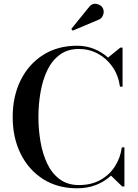

<svg xmlns="http://www.w3.org/2000/svg" viewBox="-20 -1007 746 1037"><path d="M508 -898.5 372.5 -841.5 365 -850.5 458.5 -966Q476 -990 500 -986Q524 -982 533.5 -966Q544.5 -949 537.2 -927.2Q530 -905.5 508 -898.5ZM652 -211V0H640L579.5 -58.5Q545.5 -26.5 499 -8.2Q452.5 10 396.5 10Q291 10 212.8 -39.8Q134.5 -89.5 91.5 -176.5Q48.5 -263.5 48.5 -375Q48.5 -486.5 91.5 -573.5Q134.5 -660.5 212.8 -710.2Q291 -760 396.5 -760Q445 -760 487.8 -743Q530.5 -726 563.5 -696L630 -750H642V-539H628Q619.5 -600 587.8 -645.8Q556 -691.5 508.8 -717Q461.5 -742.5 406.5 -742.5Q345 -742.5 302.8 -711.2Q260.5 -680 235.2 -627Q210 -574 198.8 -508.5Q187.5 -443 187.5 -375Q187.5 -307 198.8 -241.5Q210 -176 235.2 -123Q260.5 -70 302.8 -38.8Q345 -7.5 406.5 -7.5Q473 -7.5 522.2 -35Q571.5 -62.5 601 -108.8Q630.5 -155 638 -211Z"/></svg>

Font: Bodoni* 16 Medium
Style: Regular
Weight: 500
Version: Version 2.2